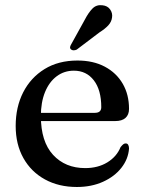

<svg xmlns="http://www.w3.org/2000/svg" viewBox="-20 -716 562 747"><path d="M482 -292.5Q482 -269.5 468.2 -257.2Q454.5 -245 428.5 -245H108.5V-277H349Q374 -277 374 -299Q374 -366 345 -403.5Q316 -441 267.5 -441Q229.5 -441 200.5 -419.2Q171.5 -397.5 155.2 -357.8Q139 -318 139 -264.5Q139 -165 186.5 -113.5Q234 -62 311.5 -62Q361 -62 397.5 -84.2Q434 -106.5 449 -143.5Q455.5 -151.5 459.8 -154.8Q464 -158 469 -158Q476 -158 479 -152Q482 -146 482 -138Q479 -97 452.2 -63Q425.5 -29 380.8 -8.8Q336 11.5 279 11.5Q208.5 11.5 154.8 -18Q101 -47.5 71 -101Q41 -154.5 41 -226Q41 -299.5 70.2 -356.8Q99.5 -414 153.2 -447.2Q207 -480.5 281.5 -480.5Q343 -480.5 388 -456.5Q433 -432.5 457.5 -390.2Q482 -348 482 -292.5ZM310 -639.5Q324.5 -667.5 340 -683Q355.5 -698.5 378.5 -695.5Q398.5 -693.5 408.5 -679.2Q418.5 -665 416 -648.5Q414 -631 401.2 -617.2Q388.5 -603.5 367 -590L278.5 -523Q273 -520.5 267 -520.2Q261 -520 256.5 -523.5Q251.5 -528 252.8 -533.5Q254 -539 257.5 -544.5Z"/></svg>

Font: Fraunces 11pt
Style: Regular
Weight: 400
Version: Version 1.000;[b76b70a41]